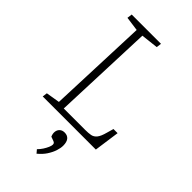

<svg xmlns="http://www.w3.org/2000/svg" viewBox="-291 -780 1117 1117"><g transform="rotate(45 268.0 -221.0)"><path d="M54 -30 139 -44 163 -660 75 -672 79 -703H320L316 -672L210 -660L186 -37H362Q389 -37 407.5 -40.5Q426 -44 439.5 -60.5Q453 -77 463 -115L475 -157H509L487 0H50ZM260 261 243 241Q257 227 267 211.5Q277 196 283.5 181Q290 166 290 157Q290 150 287 146Q284 142 276 139L251 130Q243 112 245 95.5Q247 79 258.5 68.5Q270 58 289 58Q312 58 324.5 73Q337 88 337 118Q337 138 329 162.5Q321 187 304.5 212.5Q288 238 260 261Z"/></g></svg>

Font: Literata 18pt ExtraLight
Style: Italic
Weight: 250
Italic angle: -2°
Designer: Latin by Veronika Burian and Jose Scaglione. Greek by Irene Vlachou. Cyrillic by Vera Evstafieva
Foundry: TypeTogether
Version: Version 3.103;gftools[0.9.29]